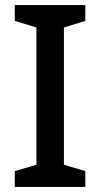

<svg xmlns="http://www.w3.org/2000/svg" viewBox="-20 -734 394 754"><path d="M315 0H38V-62L123 -87V-626L38 -652V-714H315V-652L231 -626V-87L315 -62Z"/></svg>

Font: Noto Sans Sinhala Medium
Style: Regular
Weight: 500
Designer: Jelle Bosma - Monotype Design Team
Foundry: Monotype Imaging Inc.
Version: Version 2.006; ttfautohint (v1.8.4.7-5d5b)